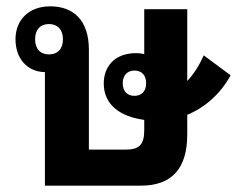

<svg xmlns="http://www.w3.org/2000/svg" viewBox="-20 -587 749 607"><path d="M139 -567C70 -567 29 -523 29 -463C29 -404 64 -360 122 -359V0H425C525 0 572 -56 572 -162V-224C628 -247 678 -291 709 -349L624 -412C610 -380 592 -352 572 -331V-558H436V-416C428 -418 419 -419 410 -419C341 -419 308 -375 308 -323C308 -255 361 -218 436 -208V-176C436 -129 420 -114 377 -114H261V-430C261 -524 211 -567 139 -567ZM135 -415C107 -415 91 -433 91 -463C91 -493 107 -511 135 -511C162 -511 179 -493 179 -463C179 -432 162 -415 135 -415ZM405 -284C382 -284 368 -299 368 -324C368 -348 382 -364 405 -364C428 -364 442 -349 442 -324C442 -299 428 -284 405 -284Z"/></svg>

Font: Noto Sans Thai Looped SemiCondensed
Style: Bold
Weight: 700
Width: 4
Designer: Sasikarn Vongin, Ben Mitchell
Foundry: The Fontpad Ltd
Version: Version 1.001